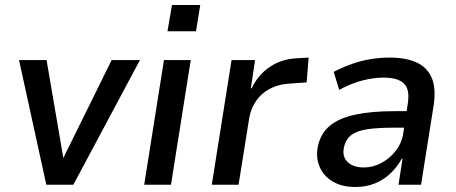

<svg xmlns="http://www.w3.org/2000/svg" viewBox="-20 -738 1822 767"><path d="M165 0 56 -498H166L233 -107L426 -498H539L273 0Z M649 -613 667 -718H780L763 -613ZM556 0 635 -498H742L663 0Z M826 0 905 -498H999L982 -385H985Q1011 -439 1057.5 -470.5Q1104 -502 1163 -505L1213 -508L1205 -409L1124 -403Q1087 -399 1055.5 -382Q1024 -365 1003.5 -335.5Q983 -306 976 -269L933 0Z M1399 9Q1346 9 1309 -13Q1272 -35 1256.5 -72.5Q1241 -110 1250 -154Q1261 -205 1297.5 -235.5Q1334 -266 1399 -280Q1464 -294 1559 -294H1621L1611 -228H1554Q1491 -228 1449 -222Q1407 -216 1384 -199Q1361 -182 1354 -149Q1346 -113 1368.5 -91Q1391 -69 1434 -69Q1469 -69 1502.5 -86.5Q1536 -104 1560.5 -135Q1585 -166 1591 -206L1609 -324Q1618 -381 1593.5 -404.5Q1569 -428 1512 -428Q1474 -428 1429.5 -417Q1385 -406 1335 -379L1313 -451Q1350 -470 1387 -483Q1424 -496 1462 -502Q1500 -508 1537 -508Q1600 -508 1643 -489Q1686 -470 1704.5 -427.5Q1723 -385 1712 -315L1662 0H1572L1588 -104H1585Q1567 -71 1539.5 -45Q1512 -19 1477 -5Q1442 9 1399 9Z"/></svg>

Font: Nunito Sans 7pt SemiCondensed SemiBold
Style: Italic
Weight: 600
Width: 4
Italic angle: -9°
Designer: Vernon Adams
Foundry: Vernon Adams
Version: Version 3.101;gftools[0.9.27]